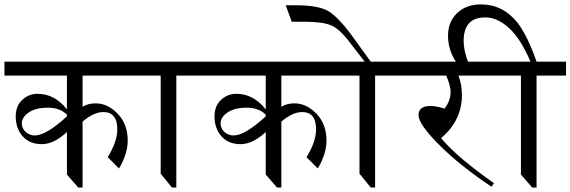

<svg xmlns="http://www.w3.org/2000/svg" viewBox="-20 -844 2567 864"><path d="M617.2 -566.4V-503.9H351.6V-363.3Q375 -378.9 410.2 -378.9Q464.8 -378.9 509.8 -332Q554.7 -285.2 554.7 -210.9Q554.7 -152.3 515.6 -85.9L464.8 -136.7Q507.8 -207 507.8 -261.7Q507.8 -300.8 492.2 -320.3Q476.6 -339.8 445.3 -339.8Q402.3 -339.8 351.6 -296.9V0H332L281.2 -58.6V-250Q222.7 -195.3 168 -195.3Q113.3 -195.3 82 -230.5Q50.8 -265.6 50.8 -320.3Q50.8 -367.2 80.1 -394.5Q109.4 -421.9 148.4 -421.9Q226.6 -421.9 281.2 -351.6V-503.9H0V-566.4ZM281.2 -320.3V-328.1Q250 -359.4 195.3 -359.4Q140.6 -359.4 109.4 -337.9Q78.1 -316.4 78.1 -289.1Q78.1 -265.6 95.7 -250Q113.3 -234.4 136.7 -234.4Q187.5 -234.4 281.2 -320.3Z M906.2 -566.4V-503.9H773.4V0H753.9L703.1 -62.5V-503.9H605.5V-566.4Z M1511.7 -566.4V-503.9H1246.1V-363.3Q1269.5 -378.9 1304.7 -378.9Q1359.4 -378.9 1404.3 -332Q1449.2 -285.2 1449.2 -210.9Q1449.2 -152.3 1410.2 -85.9L1359.4 -136.7Q1402.3 -207 1402.3 -261.7Q1402.3 -300.8 1386.7 -320.3Q1371.1 -339.8 1339.8 -339.8Q1296.9 -339.8 1246.1 -296.9V0H1226.6L1175.8 -58.6V-250Q1117.2 -195.3 1062.5 -195.3Q1007.8 -195.3 976.6 -230.5Q945.3 -265.6 945.3 -320.3Q945.3 -367.2 974.6 -394.5Q1003.9 -421.9 1043 -421.9Q1121.1 -421.9 1175.8 -351.6V-503.9H894.5V-566.4ZM1175.8 -320.3V-328.1Q1144.5 -359.4 1089.8 -359.4Q1035.2 -359.4 1003.9 -337.9Q972.7 -316.4 972.7 -289.1Q972.7 -265.6 990.2 -250Q1007.8 -234.4 1031.2 -234.4Q1082 -234.4 1175.8 -320.3Z M1800.8 -566.4V-503.9H1668V0H1648.4L1597.7 -62.5V-503.9H1500V-566.4H1621.1L1554.7 -652.3Q1507.8 -714.8 1468.8 -730.5Q1429.7 -746.1 1351.6 -746.1H1293L1265.6 -820.3H1312.5Q1414.1 -820.3 1459 -793Q1503.9 -765.6 1566.4 -679.7L1648.4 -566.4Z M2238.3 -566.4V-503.9H2043Q2058.6 -464.8 2058.6 -414.1Q2058.6 -359.4 2035.2 -310.5Q2011.7 -261.7 1964.8 -222.7Q2003.9 -175.8 2064.5 -125Q2125 -74.2 2203.1 -19.5L2191.4 -3.9Q2121.1 -50.8 2062.5 -97.7Q2003.9 -144.5 1957 -191.4Q1863.3 -285.2 1863.3 -326.2Q1863.3 -367.2 1918 -367.2Q1941.4 -367.2 1980.5 -355.5Q2007.8 -390.6 2007.8 -429.7Q2007.8 -457 1988.3 -503.9H1789.1V-566.4Z M2527.3 -566.4V-503.9H2394.5V0H2375L2324.2 -58.6V-503.9H2226.6V-566.4H2367.2Q2324.2 -668 2271.5 -716.8Q2218.8 -765.6 2164.1 -765.6Q2113.3 -765.6 2089.8 -738.3Q2066.4 -710.9 2066.4 -660.2Q2066.4 -617.2 2085.9 -566.4H2031.2Q1996.1 -621.1 1996.1 -683.6Q1996.1 -746.1 2037.1 -785.2Q2078.1 -824.2 2144.5 -824.2Q2242.2 -824.2 2308.6 -742.2Q2355.5 -679.7 2394.5 -566.4Z"/></svg>

Font: 和音 by 宁静之雨，公众号njzyshare
Style: Regular
Weight: 400
Designer: Steve Matteson
Foundry: Ascender Corporation
Version: Version 6.00;June 8, 2018;FontCreator 11.0.0.2388 32-bit